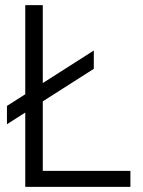

<svg xmlns="http://www.w3.org/2000/svg" viewBox="-20 -725 556 745"><path d="M78 0V-705H146V-42L129 -62H486V0ZM7 -243V-314L344 -529V-458Z"/></svg>

Font: TikTok Sans 24pt Light
Style: Regular
Weight: 300
Version: Version 4.000